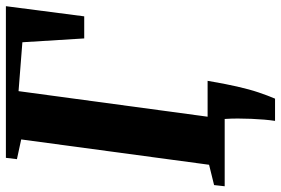

<svg xmlns="http://www.w3.org/2000/svg" viewBox="-173 -612 954 652"><g transform="rotate(-90 304.0 -286.0)"><path d="M219.5 171Q222 154.5 223.8 133.8Q225.5 113 226.5 90.2Q227.5 67.5 227.5 44.5Q227.5 21.5 226 0L191.5 -58H355.5Q346 -1 336.2 41.8Q326.5 84.5 316 115.5Q305.5 146.5 295 171ZM-2.5 0 1.5 -36 70.5 -53 156.5 -691 89.5 -705.5 94 -743H609L574.5 -477H499.5L486.5 -687L320.5 -700L233 -53L346 -36L342 0Z"/></g></svg>

Font: Merriweather 72pt ExtraBold
Style: Italic
Weight: 800
Italic angle: -7.8°
Version: Version 2.101